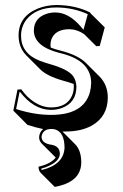

<svg xmlns="http://www.w3.org/2000/svg" viewBox="-20 -459 492 767"><path d="M49.8 -101.1 64.9 -102.1Q76.2 -86.9 87.9 -74.7Q133.3 -30.8 183.1 -29.8Q247.6 -29.8 268.1 -77.6Q274.9 -94.2 274.9 -112.8Q274.9 -118.7 274.4 -123.5Q257.8 -129.9 230.5 -137.2Q167.5 -155.3 140.6 -182.1L84 -238.8Q54.7 -269.5 54.2 -316.9Q54.2 -393.1 130.9 -424.8Q165.5 -438.5 205.1 -439Q281.7 -438.5 339.8 -409.2L341.8 -405.8L398.4 -349.6L378.4 -275.4L364.7 -274.4L315.9 -322.8Q287.6 -341.8 257.8 -342.3Q200.2 -342.3 185.1 -301.3Q181.6 -290.5 181.6 -279.3Q181.6 -273.4 182.6 -269Q198.2 -262.7 217.8 -257.8Q289.6 -240.2 322.3 -208.5L378.9 -151.9Q410.2 -119.1 410.6 -70.3Q410.6 6.8 346.2 43Q303.7 66.4 240.7 66.4Q234.9 66.4 229.5 66.4L281.2 118.2Q304.2 142.6 304.7 188.5Q304.7 259.3 222.2 282.2Q210.4 285.6 198.7 287.6L142.1 231Q134.3 222.2 133.8 207Q183.6 195.3 202.6 170.4L202.1 169.9L145.5 113.3Q136.2 102.5 136.2 88.9Q137.2 69.3 152.3 56.6Q119.6 49.8 89.4 39.6L33.2 -17.1ZM58.1 -91.3 44.4 -23.4Q116.7 0 184.1 0Q313.5 0 338.9 -89.8Q343.8 -107.9 344.2 -127Q344.2 -208.5 244.6 -240.2Q231 -244.6 215.8 -248Q116.7 -273.9 115.2 -335.9Q115.2 -387.7 167.5 -404.3Q183.6 -409.2 201.2 -409.2Q253.4 -409.2 301.8 -354Q306.2 -349.1 313.5 -339.8L330.6 -402.3Q273.4 -428.7 205.1 -429.2Q124.5 -429.2 85.4 -380.4Q64.5 -353 64 -316.9Q64 -245.6 138.7 -216.3Q155.3 -210 176.8 -203.6Q252.4 -182.6 272.5 -154.3Q284.7 -136.2 285.2 -112.8Q285.2 -49.8 228 -27.8Q207 -20 183.1 -20Q114.3 -21 60.1 -91.8ZM186 56.2Q154.8 56.2 147.5 80.1Q146 85 146 88.9Q147.5 111.8 179.2 118.2Q217.3 122.6 218.8 151.9Q218.8 153.3 219.2 153.8Q219.2 187 165 208Q154.8 211.9 144.5 214.8Q145.5 218.3 146.5 220.2Q234.4 198.7 237.8 131.8Q237.8 68.4 198.7 57.6Q192.4 56.2 186 56.2Z"/></svg>

Font: Linux Biolinum Shadow O
Style: Regular
Weight: 400
Designer: Philipp H. Poll
Foundry: Philipp H. Poll
Version: Version 1.0.4